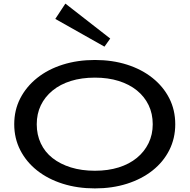

<svg xmlns="http://www.w3.org/2000/svg" viewBox="-20 -1033 1053 1066"><path d="M507 13Q410 13 328 -13Q246 -39 186 -86.5Q126 -134 92.5 -199.5Q59 -265 59 -343Q59 -422 92.5 -487Q126 -552 186 -600Q246 -648 328 -674Q410 -700 507 -700Q604 -700 685.5 -674Q767 -648 827 -600Q887 -552 920 -487Q953 -422 953 -343Q953 -265 920 -199.5Q887 -134 827 -86.5Q767 -39 685.5 -13Q604 13 507 13ZM507 -85Q580 -85 639 -103.5Q698 -122 740 -156.5Q782 -191 805 -238.5Q828 -286 828 -343Q828 -402 805 -449.5Q782 -497 740 -531Q698 -565 639 -583.5Q580 -602 507 -602Q433 -602 373.5 -583.5Q314 -565 271.5 -530Q229 -495 206.5 -448Q184 -401 184 -343Q184 -285 206.5 -237Q229 -189 271.5 -155.5Q314 -122 373.5 -103.5Q433 -85 507 -85ZM560 -774 287 -928 343 -1013 592 -819Z"/></svg>

Font: BioRhyme SemiExpanded Medium
Style: Regular
Weight: 500
Width: 6
Designer: Aoife Mooney
Foundry: Aoife Mooney Type
Version: Version 1.600;gftools[0.9.33]